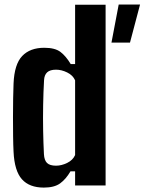

<svg xmlns="http://www.w3.org/2000/svg" viewBox="-20 -821 640 850"><path d="M174 9.5Q110 9.5 77 -27.5Q44 -64.5 40 -149Q38.5 -178.5 38 -218.8Q37.5 -259 37.5 -302.2Q37.5 -345.5 38.2 -384.8Q39 -424 40 -451Q43.5 -536.5 78.2 -573Q113 -609.5 176 -609.5Q223.5 -609.5 247.8 -591Q272 -572.5 293 -537.5H312.5V-800H447.5V0H312.5V-62.5H292Q272 -28 246.2 -9.2Q220.5 9.5 174 9.5ZM228 -87.5Q252.5 -87.5 277.5 -99.8Q302.5 -112 312.5 -134.5V-465.5Q302.5 -488 277.5 -500.2Q252.5 -512.5 228 -512.5Q201.5 -512.5 188.8 -500.8Q176 -489 175 -465.5Q172 -412 171 -355Q170 -298 171 -242.5Q172 -187 174.5 -138.5Q176 -111.5 188.2 -99.5Q200.5 -87.5 228 -87.5ZM473.5 -632.5 505.5 -801H600L555.5 -632.5Z"/></svg>

Font: Big Shoulders Text Thin ExtraBold
Style: Regular
Weight: 800
Version: Version 2.002